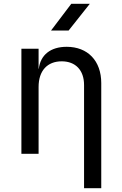

<svg xmlns="http://www.w3.org/2000/svg" viewBox="-20 -805 640 1005"><path d="M353 -785 247 -645H339L450 -785ZM329 -560C245 -560 192 -518 183 -445H182V-550H92V0H182V-350C182 -435 228 -484 303 -484C375 -484 420 -438 420 -360V180H510V-370C510 -487 439 -560 329 -560Z"/></svg>

Font: Tekne LDO
Style: Regular
Weight: 400
Monospace: yes
Designer: Alessio Laiso, Mario Rullo, Paolo Rosset
Foundry: Alessio Laiso
Version: Version 1.000;hotconv 1.0.109;makeotfexe 2.5.65596